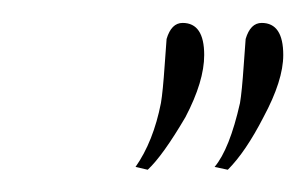

<svg xmlns="http://www.w3.org/2000/svg" viewBox="-20 -542 271 170"><path d="M213.3 -438.3Q197.5 -407.5 181.7 -391.7L170 -394.2Q183.3 -410 192.5 -450.8Q194.2 -460.8 195.8 -484.2Q197.5 -506.7 197.5 -507.5Q201.7 -521.7 211.7 -521.7Q230.8 -521.7 230.8 -493.3Q230.8 -470.8 213.3 -438.3ZM144.2 -438.3Q124.2 -404.2 110.8 -391.7L100 -394.2Q115.8 -416.7 122.5 -450.8Q124.2 -460.8 125.8 -484.2Q127.5 -506.7 127.5 -507.5Q131.7 -521.7 141.7 -521.7Q160.8 -521.7 160.8 -493.3Q160.8 -470 144.2 -438.3Z"/></svg>

Font: Sirivennela
Style: Regular
Weight: 400
Designer: Appaji Ambarisha Darbha
Foundry: Appaji Ambarisha Darbha
Version: Version 1.00; ttfautohint (v1.8.4.7-5d5b)